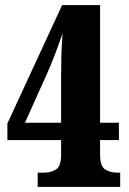

<svg xmlns="http://www.w3.org/2000/svg" viewBox="-20 -734 506 754"><path d="M128 0V-56H152Q180 -56 200 -68.5Q220 -81 220 -128V-184H9V-249L224 -714H373V-252H447V-184H373V-128Q373 -81 393 -68.5Q413 -56 441 -56H452V0ZM78 -252H220V-435Q220 -479 221 -518Q222 -557 226 -603Q213 -566 198 -526Q183 -486 167 -450Z"/></svg>

Font: Noto Serif Lao ExtraCondensed Black
Style: Regular
Weight: 900
Width: 2
Designer: Monotype Design Team
Foundry: Monotype Imaging Inc.
Version: Version 2.003; ttfautohint (v1.8.4.7-5d5b)